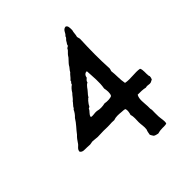

<svg xmlns="http://www.w3.org/2000/svg" viewBox="-188 -608 922 922"><g transform="rotate(-45 273.0 -147.0)"><path d="M518 -13C521 -18 523 -25 523 -32C523 -33 522 -34 521 -36C518 -54 523 -77 515 -90C484 -96 449 -86 416 -93C410 -122 413 -151 409 -180C411 -184 412 -189 413 -194C409 -263 410 -325 413 -396L409 -412C413 -423 412 -440 416 -451C416 -466 417 -482 405 -486C384 -484 385 -462 372 -454C371 -444 363 -442 359 -435C356 -427 349 -423 348 -413C345 -410 341 -409 338 -407C336 -404 335 -400 332 -397C327 -391 321 -387 316 -380L310 -371C302 -361 293 -354 286 -344C281 -333 271 -326 266 -315C257 -308 251 -297 242 -289C237 -288 240 -280 236 -279C234 -275 230 -274 230 -268C218 -260 210 -250 203 -238C193 -229 187 -216 176 -208C173 -202 167 -198 163 -192C158 -188 157 -179 151 -177C145 -164 137 -153 127 -144C113 -120 93 -102 77 -80C67 -71 59 -60 52 -49C45 -36 29 -32 28 -14C37 0 53 -4 70 -3C76 -3 82 -2 88 -2C94 -2 101 -5 108 -5C118 -5 130 -2 140 -2C158 -2 176 -4 193 -3C204 -3 213 -2 222 -3C231 -4 243 -4 253 -3C268 -9 287 -8 305 -6C313 -5 324 -6 329 -2C333 10 329 25 326 35C332 52 329 70 329 87C329 104 334 121 331 139C327 147 326 157 324 167C327 173 330 179 334 184C340 189 350 190 357 192C364 191 371 188 379 188C394 186 409 190 419 184C422 168 417 152 416 135C415 121 416 101 416 90C416 87 414 83 414 80V63C413 37 407 10 419 -10C437 -10 456 -10 471 -6C479 -9 487 -7 496 -6C507 -5 510 -11 518 -13ZM326 -145C329 -131 332 -108 324 -96C313 -90 292 -90 277 -93C260 -89 242 -88 225 -93C210 -95 197 -89 184 -93C186 -110 201 -114 206 -129C211 -129 211 -133 215 -134C219 -144 225 -150 231 -158C234 -161 236 -162 239 -166L242 -167C245 -173 252 -182 258 -188C269 -199 275 -215 290 -222C291 -231 298 -236 304 -241C305 -254 315 -264 326 -262C328 -222 333 -182 326 -145Z"/></g></svg>

Font: FuturaRener
Style: Regular
Weight: 400
Designer: BSozoo
Foundry: BSozoo
Version: Version 1.0